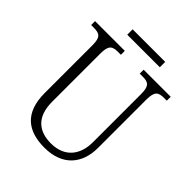

<svg xmlns="http://www.w3.org/2000/svg" viewBox="-232 -966 1109 1109"><g transform="rotate(45 322.0 -412.0)"><path d="M200 -790H466V-834H200ZM323 10C469 10 543 -79 543 -208V-603C543 -672 564 -682 610 -682H631V-714H410V-682H433C478 -682 499 -672 499 -605V-209C499 -113 448 -34 332 -34C233 -34 167 -85 167 -210V-603C167 -672 188 -682 234 -682H256V-714H13V-682H34C80 -682 101 -672 101 -606V-215C101 -53 187 10 323 10Z"/></g></svg>

Font: Noto Serif Georgian SemiCondensed Light
Style: Regular
Weight: 300
Width: 4
Designer: Monotype Design Team, Akaki Razmadze
Foundry: Google LLC
Version: Version 2.003